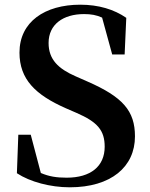

<svg xmlns="http://www.w3.org/2000/svg" viewBox="-20 -779 637 818"><path d="M277 19C453 19 555 -68 555 -198C555 -307 503 -366 352 -432L302 -454C229 -486 187 -525 187 -596C187 -675 249 -719 338 -719C368 -719 391 -715 415 -704L458 -547H511L518 -703C466 -739 400 -759 322 -759C171 -759 63 -686 63 -555C63 -441 131 -375 260 -318L306 -298C396 -259 426 -223 426 -154C426 -70 366 -22 264 -22C221 -22 189 -27 154 -42L111 -205H58L52 -41C108 -4 195 19 277 19Z"/></svg>

Font: Noto Serif JP
Style: Bold
Weight: 700
Designer: Ryoko NISHIZUKA 西塚涼子 (kana & ideographs); Frank Grießhammer (Latin, Greek & Cyrillic); Wenlong ZHANG 张文龙 (bopomofo); San
Foundry: Adobe
Version: Version 2.001;hotconv 1.1.0;makeotfexe 2.6.0